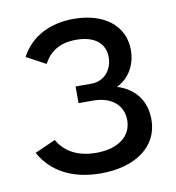

<svg xmlns="http://www.w3.org/2000/svg" viewBox="-66 -590 602 657"><g transform="rotate(-10 235.0 -261.5)"><path d="M234 7C351 7 435 -49 435 -145C435 -208 401 -256 338 -275C383 -296 407 -342 407 -391C407 -479 334 -530 232 -530C146 -530 81 -493 48 -430L115 -394C137 -436 173 -458 228 -458C294 -458 328 -427 328 -380C328 -335 297 -301 255 -301H199V-243H252C316 -242 353 -207 353 -157C353 -101 306 -65 230 -65C166 -65 121 -90 97 -133L25 -101C62 -33 133 7 234 7Z"/></g></svg>

Font: FIGSv2-sans-serif Medium
Style: Regular
Weight: 500
Designer: Matt McInerney, Pablo Impallari, Rodrigo Fuenzalida,Mirko Velimirovic
Foundry: Matt McInerney, Pablo Impallari, Rodrigo Fuenzalida
Version: Version 4.021;hotconv 1.0.109;makeotfexe 2.5.65596